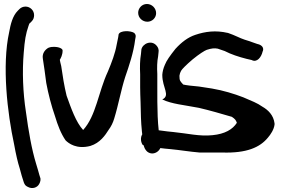

<svg xmlns="http://www.w3.org/2000/svg" viewBox="-20 -729 1429 963"><path d="M121 209C141 220 167 213 177 193C182 184 186 170 181 160L177 147C174 136 170 121 161 92C139 20 123 -71 110 -168C95 -265 91 -370 99 -464C104 -528 109 -558 123 -599C126 -607 127 -611 128 -612H129L139 -622C148 -631 151 -642 151 -653C151 -678 130 -696 108 -696C96 -696 85 -691 78 -684L69 -675C43 -649 33 -607 26 -568C-11 -400 17 -161 51 -4C60 46 69 85 79 116C88 149 91 161 97 178C104 203 113 205 121 209Z M195 -434C201 -399 206 -357 212 -313C222 -259 238 -197 256 -146C269 -102 286 -58 309 -25C324 -10 364 21 433 3C482 -12 508 -51 525 -78C537 -94 547 -114 553 -135C574 -203 587 -278 608 -343C627 -398 650 -465 658 -531L660 -542C661 -547 662 -556 653 -564C634 -576 583 -577 575 -557L573 -543C571 -535 568 -521 565 -504C558 -463 540 -415 521 -370C473 -267 462 -148 397 -77C361 -116 337 -185 314 -249C302 -298 294 -349 287 -398C284 -412 281 -420 280 -429C284 -436 294 -452 294 -476C294 -485 276 -494 251 -494C243 -494 234 -494 222 -489C207 -480 190 -462 195 -434Z M719 -620C743 -620 763 -639 763 -663C763 -688 742 -709 717 -709C691 -709 673 -687 673 -665C673 -639 695 -620 719 -620ZM683 -291C683 -268 684 -243 685 -217L687 -138C688 -100 695 -35 699 -7V-5C701 0 701 1 703 8C706 18 714 28 719 32C751 57 795 24 787 -12C768 -87 769 -198 769 -291V-358C767 -390 768 -421 773 -446L775 -465C778 -479 773 -491 767 -498C741 -532 694 -510 689 -480V-479L687 -458C682 -429 681 -394 683 -356Z M1094 36C1218 40 1284 10 1324 -39C1337 -54 1354 -79 1357 -104V-110C1352 -152 1324 -178 1296 -194C1271 -212 1242 -223 1200 -241C1153 -259 1101 -275 1043 -285L978 -295C950 -297 910 -302 899 -305C884 -322 880 -323 880 -349C881 -356 883 -364 889 -375C893 -382 913 -403 946 -431C979 -458 1006 -475 1017 -479C1042 -487 1055 -488 1072 -485L1107 -473C1140 -456 1177 -444 1216 -434L1242 -428C1269 -413 1291 -443 1297 -470C1303 -481 1303 -502 1269 -509L1249 -516C1237 -521 1219 -526 1207 -530C1182 -538 1159 -552 1123 -564H1122C1062 -578 1009 -571 959 -554C923 -542 891 -518 860 -484C833 -450 815 -425 807 -404C799 -386 795 -369 794 -354V-353C794 -288 836 -251 794 -230C843 -207 900 -203 978 -188C1030 -176 1092 -158 1143 -143C1159 -132 1163 -127 1168 -113C1147 -80 1108 -57 1046 -51C981 -44 920 -60 848 -67C810 -70 781 -76 751 -78L733 -80C728 -81 710 -74 704 -67C682 -50 684 -20 695 -3C701 1 710 4 722 5L739 8H740C767 11 796 16 835 19C879 23 932 32 981 36Z"/></svg>

Font: Stray Cat
Style: BlkExt
Weight: 900
Version: Version 1.0